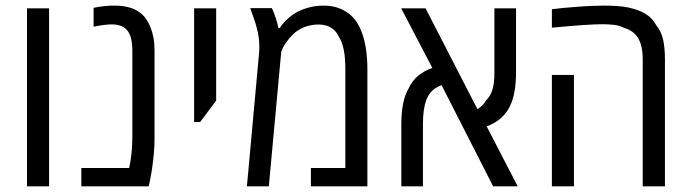

<svg xmlns="http://www.w3.org/2000/svg" viewBox="-20 -660 2447 680"><path d="M75.7 0V-630.4H153.8V0Z M268.1 0V-64.9H437.5Q443.4 -91.8 446 -119.1Q448.7 -146.5 448.7 -175.3V-481.4Q448.7 -505.9 443.6 -525.9Q438.5 -545.9 425.8 -557.6Q416.5 -565.9 404.1 -569.8Q391.6 -573.7 377.9 -573.7Q363.8 -573.7 347.2 -571.5Q330.6 -569.3 311.5 -565.4V-632.3Q329.6 -636.2 347.9 -638.2Q366.2 -640.1 385.7 -640.1Q411.6 -640.1 432.6 -635Q453.6 -629.9 468.8 -620.1Q483.9 -610.8 494.9 -596.2Q505.9 -581.5 512.7 -564Q519.5 -547.9 523.4 -527.1Q527.3 -506.3 527.3 -481.4V-168.9Q527.3 -144 524.9 -116.7Q522.5 -89.4 518.8 -64.7Q515.1 -40 511.7 -23.9L506.8 0Z M667.5 -228V-630.4H745.6V-303.7L689 -228Z M854.5 0 897 -466.3Q897.9 -474.1 898.2 -481.9Q898.4 -489.7 898.4 -497.1Q898.4 -512.7 896.2 -528.3Q894 -543.9 889.2 -562Q888.2 -566.9 885.5 -575.2Q882.8 -583.5 880.1 -591.3Q877.4 -599.1 876 -603.5Q873.5 -610.4 871.1 -617.4Q868.7 -624.5 866.2 -631.3H942.9Q951.2 -613.3 957 -595Q962.9 -576.7 965.8 -561H971.2Q978 -573.2 992.9 -587.9Q1007.8 -602.5 1023.9 -612.3Q1040 -623 1067.1 -631.6Q1094.2 -640.1 1126.5 -640.1Q1157.7 -640.1 1181.9 -630.6Q1206.1 -621.1 1223.1 -605.5Q1235.4 -594.2 1244.9 -579.3Q1254.4 -564.5 1260.7 -546.9Q1271 -521 1276.1 -486.8Q1281.2 -452.6 1281.2 -412.1V0H1081.1V-64.9H1203.1V-412.1Q1203.1 -457.5 1197.3 -484.6Q1191.4 -511.7 1180.7 -528.8Q1172.9 -545.4 1161.4 -555.2Q1149.9 -564.9 1136.7 -569.1Q1123.5 -573.2 1109.4 -573.2Q1080.1 -573.2 1056.6 -563.5Q1033.2 -553.7 1018.6 -539.1Q1003.9 -524.9 993.2 -509.5Q982.4 -494.1 976.1 -477.1L932.1 0Z M1401.4 0V-222.2Q1401.4 -247.1 1403.8 -268.8Q1406.2 -290.5 1411.9 -310.3Q1417.5 -330.1 1428.2 -348.6Q1439.9 -374 1460.9 -391.6Q1481.9 -409.2 1511.2 -419.4L1400.9 -630.4H1487.3L1670.9 -273.4Q1680.7 -279.3 1688.2 -286.6Q1695.8 -293.9 1701.2 -304.2Q1717.3 -319.8 1724.1 -342.5Q1731 -365.2 1731 -401.4V-630.4H1807.6V-401.4Q1807.6 -369.6 1802.7 -338.9Q1797.9 -308.1 1785.2 -282.2Q1774.9 -260.7 1754.6 -242.2Q1734.4 -223.6 1703.6 -212.4L1813.5 0H1726.6L1543.9 -358.4Q1528.8 -353.5 1513.7 -341.1Q1498.5 -328.6 1489.7 -305.7Q1478 -273.9 1478 -222.2V0Z M2256.3 0V-448.7Q2256.3 -498.5 2240 -525.1Q2223.6 -551.8 2188.5 -562Q2175.3 -569.3 2156 -571.8Q2136.7 -574.2 2112.8 -574.2Q2087.9 -574.2 2045.7 -571.3Q2003.4 -568.4 1934.6 -562V-627.4Q1953.1 -629.9 1971.9 -631.6Q1990.7 -633.3 2009.8 -634.8Q2044.4 -637.7 2071 -638.9Q2097.7 -640.1 2117.2 -640.1Q2161.1 -640.1 2190.2 -636Q2219.2 -631.8 2244.6 -621.6Q2265.1 -613.3 2279.8 -601.1Q2294.4 -588.9 2304.7 -569.8Q2321.8 -549.3 2328.4 -520Q2335 -490.7 2335 -448.7V0ZM1934.6 0V-394.5H2012.7V0Z"/></svg>

Font: Open Sans SemiCondensed
Style: Regular
Weight: 400
Width: 4
Designer: Monotype Design Team
Foundry: Monotype Imaging Inc.
Version: Version 3.000